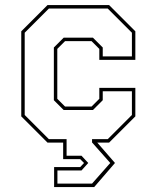

<svg xmlns="http://www.w3.org/2000/svg" viewBox="-20 -560 614 754"><path d="M192.5 174.5V96H295L310 80L295 65H228V0H166.5L63.5 -103V-437L166.5 -540H408.5L511.5 -437V-325H370V-368L339.5 -398.5H235.5L205 -368V-172L235.5 -141.5H339.5L370 -172V-215H511.5V-103L408.5 0H362L431.5 80L350 174.5ZM205.5 161H341.5L413 80L342 0H341.5V-13.5H403L498 -108.5V-201.5H383.5V-166.5L345 -128H230L191.5 -166.5V-373.5L230 -412H345L383.5 -373.5V-338.5H498V-431.5L403 -526.5H172L77 -431.5V-108.5L172 -13.5H241.5V51.5H300L326.5 80L300 109.5H205.5Z"/></svg>

Font: Tourney Thin Thin
Style: Regular
Weight: 250
Version: Version 1.015